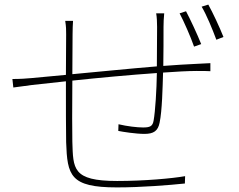

<svg xmlns="http://www.w3.org/2000/svg" viewBox="-20 -802 1040 836"><path d="M790 -753 762 -744C781 -708 810 -642 825 -599L856 -610C839 -653 808 -719 790 -753ZM887 -782 858 -773C879 -738 905 -675 922 -629L953 -641C936 -684 906 -748 887 -782ZM34 -458 38 -421C66 -425 90 -428 120 -432L267 -448C267 -342 267 -226 268 -183C273 -38 285 14 489 14C596 14 718 4 785 -3L786 -35C730 -25 609 -14 490 -14C294 -14 299 -68 295 -185C294 -219 294 -336 295 -451C408 -463 547 -476 663 -484C662 -412 656 -316 649 -278C645 -252 633 -247 603 -247C577 -247 534 -252 496 -261L495 -232C514 -228 571 -219 609 -219C649 -219 668 -232 675 -268C686 -320 688 -421 690 -486C747 -490 798 -493 836 -493C860 -493 883 -493 896 -492V-527C879 -526 861 -525 836 -524C793 -522 743 -519 691 -515C692 -566 692 -636 692 -685C692 -702 693 -726 695 -744H660C663 -728 664 -704 664 -685L663 -513C541 -503 404 -489 295 -479L296 -653C296 -672 297 -698 298 -711H264C268 -685 268 -672 268 -653L267 -476L117 -462C96 -460 68 -458 34 -458Z"/></svg>

Font: Noto Sans CJK HK Thin
Style: Regular
Weight: 100
Designer: Ryoko NISHIZUKA 西塚涼子 (kana, bopomofo & ideographs); Paul D. Hunt (Latin, Greek & Cyrillic); Sandoll Communications 산돌커뮤니
Foundry: Adobe
Version: Version 2.004;hotconv 1.0.118;makeotfexe 2.5.65603